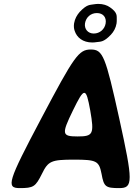

<svg xmlns="http://www.w3.org/2000/svg" viewBox="-20 -965 712 985"><path d="M501 -73C513 -7 521 0 592 0C663 0 663 -33 592 -356C521 -678 508 -711 446 -711C384 -711 361 -678 191 -356C20 -33 10 0 81 0C152 0 162 -7 195 -73C227 -139 243 -146 360 -146C476 -146 488 -139 501 -73ZM354 -398C413 -519 421 -519 443 -398C464 -277 458 -265 378 -265C297 -265 295 -277 354 -398ZM360 -845C358 -831 359 -818 363 -807C374 -773 404 -747 454 -747C462 -747 469 -748 476 -749C495 -752 511 -747 549 -787C563 -802 574 -821 578 -845C579 -852 579 -858 579 -865C578 -882 585 -899 545 -927C530 -938 509 -945 484 -945C476 -945 469 -944 462 -943C441 -939 427 -944 389 -904C375 -888 364 -869 360 -845ZM477 -898C509 -898 527 -876 522 -845C517 -815 492 -793 461 -793C431 -793 412 -816 416 -845C421 -876 445 -898 477 -898Z"/></svg>

Font: Asimov Print
Style: AIt
Weight: 500
Designer: Google
Version: Version 2.000980: 2014